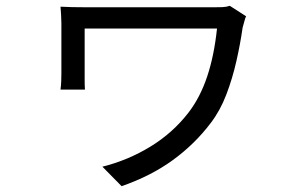

<svg xmlns="http://www.w3.org/2000/svg" viewBox="-20 -560 1040 660"><path d="M770 -540 826 -504Q823 -499 819.5 -485Q816 -471 814 -465Q806 -409 792.5 -349.5Q779 -290 758 -235Q737 -180 705 -138Q650 -65 574.5 -10Q499 45 398 80L332 13Q420 -9 497 -56Q574 -103 628 -173Q668 -225 692 -296.5Q716 -368 726 -462H271V-308Q271 -300 271 -283.5Q271 -267 272 -252H188Q190 -267 190.5 -282Q191 -297 191 -308V-480Q191 -494 190 -509Q189 -524 188 -537Q204 -536 228 -535.5Q252 -535 278 -535H718Q731 -535 744.5 -535.5Q758 -536 770 -540Z"/></svg>

Font: Noto IKEA Simplified Chinese
Style: Regular
Weight: 400
Designer: Monotype Design Team
Foundry: Monotype Imaging Inc.
Version: Version 1.100